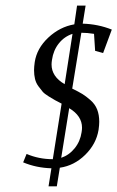

<svg xmlns="http://www.w3.org/2000/svg" viewBox="-20 -596 416 680"><path d="M62 -21 74.2 -50.8Q117.7 -32.2 167 -32.2L198.2 -229Q180.2 -238.3 174.3 -241.5Q168.5 -244.6 153.1 -254.2Q137.7 -263.7 131.3 -271Q125 -278.3 116.2 -290.3Q107.4 -302.2 104 -316.4Q100.6 -330.6 100.6 -347.7Q100.6 -358.9 103 -376Q110.4 -424.8 151.1 -462.9Q191.9 -501 243.2 -509.8L252.9 -576.2H283.2L272.9 -512.2Q327.1 -510.7 376 -491.2L345.2 -408.2L316.9 -416L313 -476.1Q288.6 -480 268.1 -480L235.8 -282.2Q258.8 -271 271.2 -263.4Q283.7 -255.9 300 -241.7Q316.4 -227.5 324 -208.5Q331.5 -189.5 331.5 -164.6Q331.5 -153.3 329.1 -136.2Q320.8 -85.9 281.7 -47.6Q242.7 -9.3 191.9 -2L181.2 64H151.9L162.1 0Q108.4 -1.5 62 -21ZM162.6 -367.7Q162.6 -324.7 209 -297.9L236.8 -476.1Q208 -466.8 188.5 -442.4Q168.9 -418 164.1 -383.8Q162.6 -375 162.6 -367.7ZM196.8 -37.1Q224.6 -46.4 244.4 -70.8Q264.2 -95.2 269 -127.9Q270.5 -136.7 270.5 -144Q270.5 -185.5 225.1 -212.9Z"/></svg>

Font: Gawaa
Style: Italic
Weight: 400
Designer: T. Christopher White
Version: Version 1.0